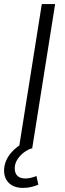

<svg xmlns="http://www.w3.org/2000/svg" viewBox="-30 -725 315 937"><path d="M62 0 174 -705H239L127 0ZM83 192Q37 192 12.5 167Q-12 142 -10 101Q-7 58 23 22Q53 -14 99 -34L121 0Q98 9 81 23.5Q64 38 53.5 55.5Q43 73 42 93Q41 119 54.5 132.5Q68 146 94 146Q106 146 119.5 143Q133 140 148 134L157 176Q144 182 124.5 187Q105 192 83 192Z"/></svg>

Font: Nunito Sans 10pt Light
Style: Italic
Weight: 300
Italic angle: -9°
Designer: Vernon Adams
Foundry: Vernon Adams
Version: Version 3.101;gftools[0.9.27]